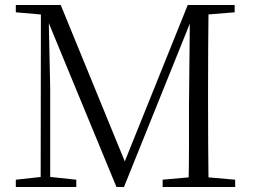

<svg xmlns="http://www.w3.org/2000/svg" viewBox="-20 -745 1010 765"><path d="M43 0V-29L153 -41H171L284 -29V0ZM43 -696V-725H177V-685H169ZM142 0 143 -725H173L180 -393V0ZM444 0 157 -695H152V-725H222L487 -78H466L472 -89L728 -725H764V-695H754L744 -670L474 0ZM628 0V-29L761 -41H780L917 -29V0ZM731 0Q733 -83 733 -165.5Q733 -248 733 -325L737 -725H811Q810 -643 809.5 -559Q809 -475 809 -390V-335Q809 -250 809.5 -166.5Q810 -83 811 0ZM771 -685V-725H915V-696L780 -685Z"/></svg>

Font: Noto Serif KR ExtraLight Light
Style: Regular
Weight: 300
Version: Version 2.003-H1;hotconv 1.1.1;makeotfexe 2.6.0